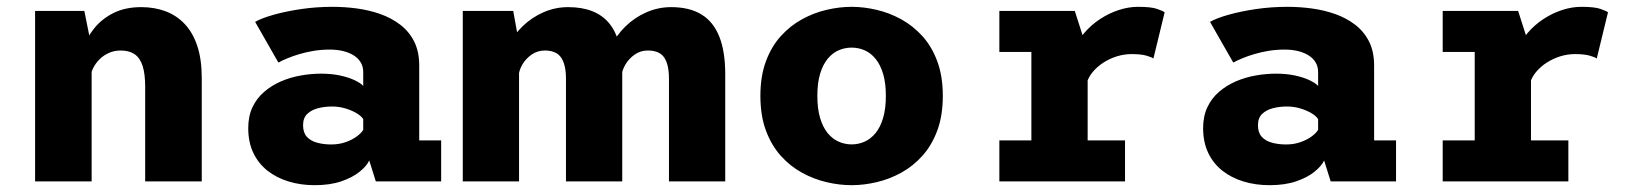

<svg xmlns="http://www.w3.org/2000/svg" viewBox="-20 -532 4790 563"><path d="M82.9 0V-500H227.3L248.7 -393.4V0ZM405.7 0V-277.6Q405.7 -315.6 398.1 -339Q390.4 -362.4 374.6 -373.1Q358.7 -383.9 334.1 -383.9Q315.4 -383.9 299.8 -377Q284.1 -370.2 272.2 -358.4Q260.2 -346.6 253 -332Q245.8 -317.3 243.9 -302L211.4 -320Q211.4 -353.4 222.5 -387Q233.6 -420.7 256.2 -448.9Q278.9 -477.1 313.3 -494.1Q347.6 -511.1 394.2 -511.1Q432.9 -511.1 465.1 -499.1Q497.4 -487.1 521.4 -461.9Q545.4 -436.7 558.5 -397.3Q571.6 -357.9 571.6 -303.1V0Z M902.7 11Q861.7 11 826.4 0.2Q791 -10.5 764.2 -31.6Q737.5 -52.8 722.7 -84Q707.9 -115.3 707.9 -156.3Q707.9 -191.2 720.4 -217.7Q732.9 -244.2 754.8 -262.9Q776.7 -281.6 804.1 -293.5Q831.6 -305.3 861.8 -310.6Q892.1 -316 921.6 -316Q953.1 -316 978.3 -310.4Q1003.6 -304.8 1020.8 -296.4Q1038 -288 1045.1 -280.1V-320.6Q1045.1 -336.9 1037.7 -349.1Q1030.3 -361.4 1017 -369.7Q1003.8 -378 985.9 -382.3Q968.1 -386.6 947.1 -386.6Q922.4 -386.6 900 -382.9Q877.6 -379.2 858.5 -373.5Q839.3 -367.9 823.4 -361.3Q807.6 -354.8 796.3 -348.6L728.1 -467.9Q747.2 -478.8 782.6 -488.8Q817.9 -498.7 862.8 -505.4Q907.6 -512 955.6 -512Q990.6 -512 1026.5 -507.2Q1062.3 -502.4 1095 -490.9Q1127.6 -479.4 1153.6 -459.6Q1179.5 -439.8 1194.4 -410.4Q1209.3 -380.9 1209.3 -339.5V-120.3H1273.6V0H1082L1062.7 -61.4Q1055.2 -45.3 1034.7 -28.6Q1014.2 -11.9 981.1 -0.4Q947.9 11 902.7 11ZM951.3 -108.4Q974.5 -108.4 994 -115.4Q1013.6 -122.4 1026.9 -132.5Q1040.2 -142.6 1045.1 -151.4V-182.6Q1039.9 -191.4 1026 -199.8Q1012.1 -208.2 993.1 -214Q974.1 -219.7 953.9 -219.7Q932.9 -219.7 913.3 -214.9Q893.7 -210 881.2 -198.2Q868.7 -186.4 868.7 -164.9Q868.7 -143.4 879.6 -131.1Q890.6 -118.9 909.4 -113.7Q928.3 -108.4 951.3 -108.4Z M1941.6 0V-300.7Q1941.6 -342.9 1927.6 -363.4Q1913.7 -383.9 1879.7 -383.9Q1858 -383.9 1841.1 -372Q1824.3 -360.2 1814.1 -343.1Q1804 -326 1802.9 -310.6L1755.9 -326Q1755.9 -361.9 1771.5 -395Q1787.1 -428.2 1813.9 -454.4Q1840.6 -480.6 1875.4 -495.9Q1910.1 -511.1 1948 -511.1Q2001.4 -511.1 2036.6 -489.8Q2071.7 -468.5 2089.1 -424.9Q2106.6 -381.4 2106.6 -314.1V0ZM1337 0V-500H1484.9L1502 -405.3V0ZM1639.6 0V-300.7Q1639.6 -342.9 1625.2 -363.4Q1610.9 -383.9 1577.7 -383.9Q1556 -383.9 1539 -372Q1522 -360.2 1511.9 -343.1Q1501.9 -326 1501.1 -310.6L1454.1 -326Q1454.2 -361.9 1469.6 -395Q1485 -428.2 1511.8 -454.4Q1538.6 -480.6 1573.3 -495.9Q1607.9 -511.1 1646 -511.1Q1726.4 -511.1 1765.5 -464.6Q1804.6 -418.1 1804.6 -325.6V0Z M2477.1 11Q2441.5 11 2404 2.2Q2366.4 -6.5 2331.8 -25.5Q2297.1 -44.5 2269.5 -75.2Q2241.9 -106 2225.8 -149.5Q2209.7 -193 2209.7 -251Q2209.7 -308.5 2225.8 -352Q2241.9 -395.5 2269.5 -426Q2297.1 -456.5 2331.8 -475.5Q2366.4 -494.5 2404 -503.2Q2441.5 -512 2477.1 -512Q2512.8 -512 2550.3 -503.2Q2587.9 -494.5 2622.5 -475.5Q2657.2 -456.5 2684.8 -426Q2712.4 -395.5 2728.5 -352Q2744.6 -308.5 2744.6 -251Q2744.6 -193 2728.5 -149.5Q2712.4 -106 2684.8 -75.2Q2657.2 -44.5 2622.5 -25.5Q2587.9 -6.5 2550.3 2.2Q2512.8 11 2477.1 11ZM2477.1 -108.6Q2497.6 -108.6 2515.6 -116.8Q2533.6 -124.9 2547.5 -141.9Q2561.4 -158.9 2569.5 -186Q2577.6 -213.1 2577.6 -251Q2577.6 -288.7 2569.5 -315.6Q2561.4 -342.4 2547.5 -359.4Q2533.6 -376.4 2515.6 -384.4Q2497.6 -392.4 2477.1 -392.4Q2457.1 -392.4 2438.9 -384.4Q2420.6 -376.4 2406.8 -359.4Q2392.9 -342.4 2384.8 -315.6Q2376.7 -288.7 2376.7 -251Q2376.7 -213.1 2384.8 -186Q2392.9 -158.9 2406.8 -141.9Q2420.6 -124.9 2438.9 -116.8Q2457.1 -108.6 2477.1 -108.6Z M2910.4 0V-120.3H3004.3V-379.7H2910.4V-500H3131.6L3169.3 -382.1V-120.3H3278.9V0ZM3166.6 -288.7 3113.9 -316.7Q3114.1 -351.1 3126.4 -381Q3138.6 -410.9 3159.1 -435Q3179.6 -459.1 3205.9 -476.2Q3232.1 -493.4 3260.8 -502.7Q3289.4 -512 3317.1 -512Q3355.9 -512 3373.5 -505.7Q3391.1 -499.4 3395.1 -495.9L3362.1 -360.3Q3358.3 -363.9 3342.3 -368.6Q3326.3 -373.4 3298.3 -373.4Q3276.2 -373.4 3255 -366.8Q3233.8 -360.1 3215.5 -348.4Q3197.3 -336.6 3184.4 -321.2Q3171.6 -305.8 3166.6 -288.7Z M3702.7 11Q3661.7 11 3626.4 0.2Q3591 -10.5 3564.2 -31.6Q3537.5 -52.8 3522.7 -84Q3507.9 -115.3 3507.9 -156.3Q3507.9 -191.2 3520.4 -217.7Q3532.9 -244.2 3554.8 -262.9Q3576.7 -281.6 3604.1 -293.5Q3631.6 -305.3 3661.8 -310.6Q3692.1 -316 3721.6 -316Q3753.1 -316 3778.3 -310.4Q3803.6 -304.8 3820.8 -296.4Q3838 -288 3845.1 -280.1V-320.6Q3845.1 -336.9 3837.7 -349.1Q3830.3 -361.4 3817 -369.7Q3803.8 -378 3785.9 -382.3Q3768.1 -386.6 3747.1 -386.6Q3722.4 -386.6 3700 -382.9Q3677.6 -379.2 3658.5 -373.5Q3639.3 -367.9 3623.4 -361.3Q3607.6 -354.8 3596.3 -348.6L3528.1 -467.9Q3547.2 -478.8 3582.6 -488.8Q3617.9 -498.7 3662.8 -505.4Q3707.6 -512 3755.6 -512Q3790.6 -512 3826.5 -507.2Q3862.3 -502.4 3895 -490.9Q3927.6 -479.4 3953.6 -459.6Q3979.5 -439.8 3994.4 -410.4Q4009.3 -380.9 4009.3 -339.5V-120.3H4073.6V0H3882L3862.7 -61.4Q3855.2 -45.3 3834.7 -28.6Q3814.2 -11.9 3781.1 -0.4Q3747.9 11 3702.7 11ZM3751.3 -108.4Q3774.5 -108.4 3794 -115.4Q3813.6 -122.4 3826.9 -132.5Q3840.2 -142.6 3845.1 -151.4V-182.6Q3839.9 -191.4 3826 -199.8Q3812.1 -208.2 3793.1 -214Q3774.1 -219.7 3753.9 -219.7Q3732.9 -219.7 3713.3 -214.9Q3693.7 -210 3681.2 -198.2Q3668.7 -186.4 3668.7 -164.9Q3668.7 -143.4 3679.6 -131.1Q3690.6 -118.9 3709.4 -113.7Q3728.3 -108.4 3751.3 -108.4Z M4210.4 0V-120.3H4304.3V-379.7H4210.4V-500H4431.6L4469.3 -382.1V-120.3H4578.9V0ZM4466.6 -288.7 4413.9 -316.7Q4414.1 -351.1 4426.4 -381Q4438.6 -410.9 4459.1 -435Q4479.6 -459.1 4505.9 -476.2Q4532.1 -493.4 4560.8 -502.7Q4589.4 -512 4617.1 -512Q4655.9 -512 4673.5 -505.7Q4691.1 -499.4 4695.1 -495.9L4662.1 -360.3Q4658.3 -363.9 4642.3 -368.6Q4626.3 -373.4 4598.3 -373.4Q4576.2 -373.4 4555 -366.8Q4533.8 -360.1 4515.5 -348.4Q4497.3 -336.6 4484.4 -321.2Q4471.6 -305.8 4466.6 -288.7Z"/></svg>

Font: Trispace Thin
Style: Regular
Weight: 100
Designer: Tyler Finck
Foundry: Etcetera Type Company
Version: Version 1.210